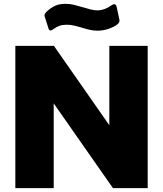

<svg xmlns="http://www.w3.org/2000/svg" viewBox="-20 -981 850 1001"><path d="M750 -742V0H569L260 -442V0H60V-742H261L550 -328V-742ZM488 -821Q468 -821 450 -825Q432 -829 406 -837Q402 -838 376.5 -845Q351 -852 326 -852Q305 -852 290 -846.5Q275 -841 255 -827Q247 -822 243 -822Q236 -822 232 -835L215 -889Q214 -891 213 -894Q212 -897 212 -901Q212 -909 223 -920Q244 -940 266.5 -950.5Q289 -961 321 -961Q344 -961 365 -956Q386 -951 416 -942Q435 -936 453.5 -931.5Q472 -927 487 -927Q525 -927 564 -955Q569 -959 575 -959Q585 -959 588 -946L602 -881Q603 -878 603 -873Q603 -862 588 -851Q571 -839 544 -830Q517 -821 488 -821Z"/></svg>

Font: Morrison Black
Style: Regular
Weight: 900
Designer: Pablo Impallari, Rodrigo Fuenzalida (Modified by Dan O. Williams)
Version: Version 0.03;June 6, 2019;FontCreator 11.5.0.2425 64-bit; tt